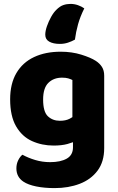

<svg xmlns="http://www.w3.org/2000/svg" viewBox="-20 -766 607 984"><path d="M270 -717Q287 -734 304.5 -740Q322 -746 341 -746Q361 -746 379.5 -739.5Q398 -733 412 -723Q391 -681 380 -641.5Q369 -602 364 -563Q348 -554 328.5 -547.5Q309 -541 287 -541Q253 -541 232.5 -552.5Q212 -564 212 -588Q212 -607 220.5 -631.5Q229 -656 242 -679.5Q255 -703 270 -717ZM255 -20Q195 -20 144 -43Q93 -66 62.5 -118.5Q32 -171 32 -257Q32 -337 64 -391.5Q96 -446 154.5 -473.5Q213 -501 291 -501Q348 -501 396.5 -486Q445 -471 471 -454Q491 -441 502.5 -423Q514 -405 514 -378V-63H351V-356Q341 -361 329 -364.5Q317 -368 298 -368Q255 -368 228 -341.5Q201 -315 201 -256Q201 -193 225.5 -170Q250 -147 287 -147Q317 -147 337 -157.5Q357 -168 373 -181L378 -48Q355 -36 325.5 -28Q296 -20 255 -20ZM354 -11V-101H514V-7Q514 63 480 108.5Q446 154 388.5 176Q331 198 260 198Q207 198 165.5 189.5Q124 181 100 165Q64 141 64 97Q64 74 73.5 55Q83 36 95 27Q124 43 160.5 54Q197 65 237 65Q290 65 322 47Q354 29 354 -11Z"/></svg>

Font: Baloo Tamma 2 ExtraBold
Style: Regular
Weight: 800
Designer: Divya Kowshik, Shuchita Grover and Ek Type
Foundry: Ek Type
Version: Version 1.700